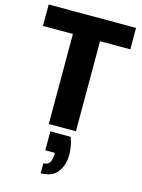

<svg xmlns="http://www.w3.org/2000/svg" viewBox="-145 -789 871 1176"><g transform="rotate(15 290.0 -201.5)"><path d="M375 0H203V-571H13V-707H567V-571H375ZM233 304V241Q262 241 273.5 221.5Q285 202 285 161H224V41H353Q373 95 373 150Q373 214 340 259Q307 304 233 304Z"/></g></svg>

Font: Ulagadi Sans
Style: Bold
Weight: 700
Designer: Ninad Kale (Devanagari), Jonny Pinhorn (Latin)
Foundry: Indian Type Foundry
Version: Version 3.01;March 29, 2020;FontCreator 12.0.0.2522 64-bit; 